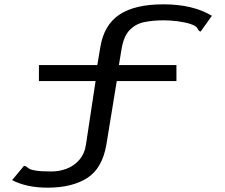

<svg xmlns="http://www.w3.org/2000/svg" viewBox="-20 -693 1040 888"><path d="M200 175Q103 175 36 140L91 74Q100 75 104 79Q108 83 116.5 88Q125 93 148 96.5Q171 100 218 100Q255 100 289 87Q323 74 347.5 45.5Q372 17 378 -27L422 -318H160V-392H430L444 -475Q461 -578 532.5 -625.5Q604 -673 736 -673Q872 -673 960 -620L908 -547Q901 -549 898 -553Q895 -557 893 -562Q888 -573 862.5 -581.5Q837 -590 803 -594.5Q769 -599 738 -599Q689 -599 648.5 -591Q608 -583 580 -554.5Q552 -526 542 -465L530 -392H796V-318H520L472 -24Q453 86 383 130.5Q313 175 200 175Z"/></svg>

Font: Inconsolata UltraExpanded
Style: Regular
Weight: 400
Width: 9
Monospace: yes
Designer: Raph Levien, Cyreal, Brenton Simpson
Foundry: Raph Levien, Cyreal, Google
Version: Version 3.000; ttfautohint (v1.8.2.53-6de2)